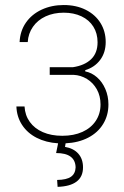

<svg xmlns="http://www.w3.org/2000/svg" viewBox="-20 -557 492 760"><path d="M226.6 -19.5Q272 -19.5 306.2 -34.9Q340.3 -50.3 359.1 -78.6Q377.9 -106.9 377.9 -143.6Q377.9 -177.2 363.3 -203.4Q348.6 -229.5 324.2 -244.4Q299.8 -259.3 271.5 -260.7H176.8V-291H268.6Q314.9 -297.9 340.6 -322.5Q366.2 -347.2 366.2 -389.6Q366.2 -424.8 349.6 -451.4Q333 -478 302.5 -492.4Q272 -506.8 232.4 -506.8Q192.4 -506.8 160.6 -492.2Q128.9 -477.5 110.4 -450.9Q91.8 -424.3 89.8 -390.6H57.6Q59.6 -434.1 82.5 -467.3Q105.5 -500.5 144.8 -518.8Q184.1 -537.1 232.4 -537.1Q281.7 -537.1 319.6 -518.1Q357.4 -499 377.9 -465.8Q398.4 -432.6 398.4 -390.6Q398.4 -349.1 376.5 -319.8Q354.5 -290.5 317.4 -279.3V-274.4Q342.8 -269.5 363.8 -251.2Q384.8 -232.9 397 -204.6Q409.2 -176.3 409.2 -143.6Q409.2 -100.6 388.4 -66.4Q367.7 -32.2 329.3 -12.2Q291 7.8 239.7 10.3L237.3 24.4Q271.5 30.3 290 51.3Q308.6 72.3 308.6 105.5Q308.6 142.6 283 161.9Q257.3 181.2 208 182.6L206.1 155.3Q243.7 154.8 261 142.6Q278.3 130.4 279.3 105.5Q277.8 48.8 202.1 48.8L210 10.3Q162.1 7.3 125.2 -11.5Q88.4 -30.3 67.4 -62.5Q46.4 -94.7 44.9 -135.7H77.1Q79.1 -100.6 97.9 -74.5Q116.7 -48.3 149.7 -33.9Q182.6 -19.5 226.6 -19.5Z"/></svg>

Font: Pretendard GOV Thin
Style: Regular
Weight: 100
Designer: Base glyphs from Inter by Rasmus Andersson; Hangeul glyphs from Noto Sans CJK(Source Han Sans) by Jang Soo-young and Kan
Foundry: Kil Hyung-jin
Version: Version 1.309